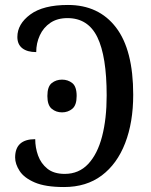

<svg xmlns="http://www.w3.org/2000/svg" viewBox="-20 -744 609 774"><path d="M238 10Q163 10 120 -8.5Q77 -27 59 -55Q41 -83 41 -109Q41 -183 122 -183Q122 -149 133.5 -117Q145 -85 171 -64Q197 -43 241 -43Q298 -43 335.5 -83Q373 -123 391.5 -194Q410 -265 410 -359Q410 -517 372.5 -594Q335 -671 252 -671Q211 -671 183 -652Q155 -633 140.5 -601.5Q126 -570 126 -534Q90 -534 70 -549.5Q50 -565 50 -595Q50 -647 102 -685.5Q154 -724 254 -724Q378 -724 447.5 -633.5Q517 -543 517 -362Q517 -251 484.5 -167Q452 -83 390 -36.5Q328 10 238 10ZM230 -291Q206 -291 188.5 -305.5Q171 -320 171 -357Q171 -395 188.5 -409Q206 -423 230 -423Q254 -423 271.5 -409Q289 -395 289 -357Q289 -320 271.5 -305.5Q254 -291 230 -291Z"/></svg>

Font: Noto Serif SemiCondensed
Style: Regular
Weight: 400
Width: 4
Designer: Monotype Design Team
Foundry: Monotype Imaging Inc.
Version: Version 2.013